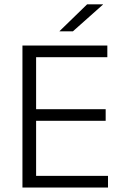

<svg xmlns="http://www.w3.org/2000/svg" viewBox="-20 -844 558 864"><path d="M142.5 0H81V-639H142.5ZM466 0H100V-52.5H466ZM455.5 -300.5H116V-352.5H455.5ZM463 -586.5H99V-639H463ZM248 -704 372 -824.5H443.5V-823.5L308 -703H248Z"/></svg>

Font: Anek Malayalam Medium Light
Style: Regular
Weight: 300
Version: Version 1.003